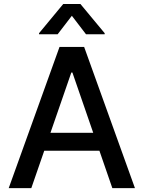

<svg xmlns="http://www.w3.org/2000/svg" viewBox="-20 -969 740 989"><path d="M141.3 0H24.9L286.6 -727.3H413.4L675.1 0H558.6L353 -595.2H347.3ZM160.9 -284.8H538.7V-192.5H160.9ZM422.9 -792.6 350.1 -887.8 277 -792.6H181.1V-797.9L305.8 -948.5H394.2L519.2 -797.9V-792.6Z"/></svg>

Font: InterMG Medium
Style: Regular
Weight: 500
Designer: Rasmus Andersson
Foundry: rsms
Version: Version 3.019;December 26, 2023;FontCreator 15.0.0.2955 64-b